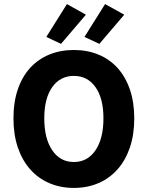

<svg xmlns="http://www.w3.org/2000/svg" viewBox="-20 -909 724 941"><path d="M342 12Q276 12 221.5 -11.5Q167 -35 128 -79Q89 -123 67.5 -186Q46 -249 46 -329Q46 -409 67.5 -471.5Q89 -534 128 -576.5Q167 -619 221.5 -641.5Q276 -664 342 -664Q408 -664 462.5 -641.5Q517 -619 556 -576Q595 -533 616.5 -470.5Q638 -408 638 -329Q638 -249 616.5 -186Q595 -123 556 -79Q517 -35 462.5 -11.5Q408 12 342 12ZM342 -115Q409 -115 448 -172.5Q487 -230 487 -329Q487 -427 448 -482Q409 -537 342 -537Q275 -537 236 -482Q197 -427 197 -329Q197 -230 236 -172.5Q275 -115 342 -115ZM207 -728 308 -889 401 -837 279 -694ZM394 -728 495 -889 589 -837 467 -694Z"/></svg>

Font: Giro Regular
Style: Bold
Weight: 700
Designer: Paul D. Hunt
Foundry: Adobe Systems Incorporated
Version: Version 1.000;PS 1.0;hotconv 1.0.88;makeotf.lib2.5.647800